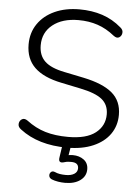

<svg xmlns="http://www.w3.org/2000/svg" viewBox="-60 -759 727 997"><g transform="rotate(5 303.5 -261.0)"><path d="M312 8Q161 8 66 -65Q49 -77 50.5 -93.5Q52 -110 65 -118Q78 -126 95 -114Q141 -79 192.5 -63.5Q244 -48 312 -48Q407 -48 454.5 -85Q502 -122 502 -182Q502 -232 467.5 -260Q433 -288 354 -304L253 -325Q159 -344 112.5 -389Q66 -434 66 -509Q66 -570 97.5 -616Q129 -662 185 -687.5Q241 -713 314 -713Q379 -713 433.5 -695Q488 -677 533 -638Q548 -626 546 -610Q544 -594 531.5 -586.5Q519 -579 502 -592Q460 -626 414 -641.5Q368 -657 314 -657Q230 -657 179.5 -617Q129 -577 129 -510Q129 -457 161 -426.5Q193 -396 264 -382L366 -361Q467 -340 516 -298.5Q565 -257 565 -185Q565 -128 534.5 -84.5Q504 -41 447 -16.5Q390 8 312 8ZM317 191Q299 191 280.5 188Q262 185 247 179Q234 173 232.5 161.5Q231 150 239 142Q247 134 261 140Q282 150 318 150Q345 150 361.5 139.5Q378 129 378 110Q378 80 340 80Q331 80 323.5 80.5Q316 81 306 84Q288 90 281 84Q274 79 277 61L289 -20H334L323 46Q335 44 345 44Q379 44 402.5 61.5Q426 79 426 111Q426 147 396 169Q366 191 317 191Z"/></g></svg>

Font: Nunito Light
Style: Regular
Weight: 300
Designer: Vernon Adams
Foundry: Vernon Adams
Version: Version 3.601; ttfautohint (v1.8.2.53-6de2)